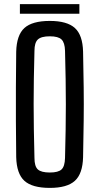

<svg xmlns="http://www.w3.org/2000/svg" viewBox="-20 -909 484 936"><path d="M223 7Q137 7 99 -27.5Q61 -62 59 -143Q58 -240 57.5 -321Q57 -402 57.5 -482.5Q58 -563 59 -657Q61 -738 99 -772.5Q137 -807 223 -807Q307 -807 345 -772.5Q383 -738 385 -657Q387 -562 388 -482Q389 -402 388 -321Q387 -240 385 -143Q383 -62 345 -27.5Q307 7 223 7ZM223 -68Q264 -68 280 -83Q296 -98 297 -139Q299 -213 300 -276.5Q301 -340 301 -400Q301 -460 300 -523Q299 -586 297 -661Q296 -701 280 -716.5Q264 -732 223 -732Q181 -732 164.5 -716.5Q148 -701 148 -661Q146 -588 145 -525Q144 -462 144 -402.5Q144 -343 145 -279Q146 -215 148 -139Q148 -98 164.5 -83Q181 -68 223 -68ZM77 -842V-889H367V-842Z"/></svg>

Font: Big Shoulders Text Medium
Style: Regular
Weight: 500
Designer: Patric King
Foundry: XO Type Co
Version: Version 1.000; ttfautohint (v1.8.2)